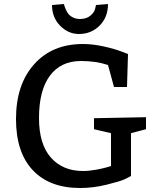

<svg xmlns="http://www.w3.org/2000/svg" viewBox="-20 -930 790 960"><path d="M460 -905 520 -910Q520 -844 478 -802Q436 -760 375 -760Q321 -760 280.5 -801.5Q240 -843 240 -905L300 -910Q300 -907 301.5 -902Q303 -897 308.5 -884Q314 -871 321.5 -861Q329 -851 344.5 -843Q360 -835 380 -835Q413 -835 433 -852.5Q453 -870 456 -888ZM635 -264V-50Q623 -43 601.5 -33Q580 -23 513 -6.5Q446 10 380 10Q228 10 144 -79Q60 -168 60 -335Q60 -507 150.5 -608.5Q241 -710 395 -710Q444 -710 500 -697.5Q556 -685 588 -672L620 -660L615 -495H550L520 -605Q460 -625 385 -625Q284 -625 229.5 -551.5Q175 -478 175 -340Q175 -209 234.5 -142Q294 -75 395 -75Q426 -75 461 -81.5Q496 -88 516 -94L535 -100V-264L450 -284V-339L710 -344V-284Z"/></svg>

Font: Bitter
Style: Regular
Weight: 400
Designer: Sol Matas
Foundry: Sol Matas
Version: Version 1.300;PS 001.300;hotconv 1.0.70;makeotf.lib2.5.58329